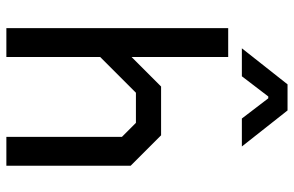

<svg xmlns="http://www.w3.org/2000/svg" viewBox="-184 -762 945 618"><g transform="rotate(90 289.0 -452.5)"><path d="M70 -714H163V-403L258 -498H415L513 -400V0H420V-372L375 -417H278L163 -302V0H70ZM251 -905H335L451 -758H361L296 -843H290L225 -758H135Z"/></g></svg>

Font: Chakra Petch Medium
Style: Regular
Weight: 500
Designer: Katatrad Aksorn Co.,Ltd.
Foundry: Cadson Demak Co.,Ltd.
Version: Version 1.000; ttfautohint (v1.6)